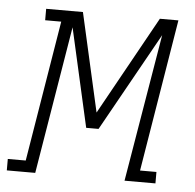

<svg xmlns="http://www.w3.org/2000/svg" viewBox="-87 -574 630 619"><g transform="rotate(5 228.5 -265.0)"><path d="M-43 0V-37H15L90 -493H38V-530H157L229 -211L406 -530H466L385 -37H438V0H338L418 -478L240 -159H200L128 -478L49 0Z"/></g></svg>

Font: Iosevka Slab Extralight
Style: Italic
Weight: 200
Italic angle: -9°
Monospace: yes
Designer: Belleve Invis
Foundry: Belleve Invis
Version: Version 11.1.1; ttfautohint (v1.8.3)